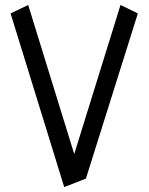

<svg xmlns="http://www.w3.org/2000/svg" viewBox="-20 -758 602 778"><path d="M240.2 0 22.9 -703.6 94.2 -737.8 280.8 -133.8 468.3 -737.8 538.6 -703.6 328.1 -34.2Z"/></svg>

Font: NovaMono
Style: Regular
Weight: 400
Monospace: yes
Version: Version 1.2